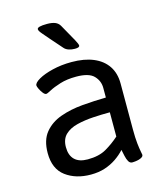

<svg xmlns="http://www.w3.org/2000/svg" viewBox="-111 -814 766 903"><g transform="rotate(-15 272.5 -363.0)"><path d="M268 -529Q330 -529 374 -510.5Q418 -492 441.5 -457Q465 -422 465 -372V-148Q465 -107 468 -80Q471 -53 474 -38.5Q477 -24 477 -22Q477 -15 470.5 -10.5Q464 -6 455 -3.5Q446 -1 437 0Q428 1 423 1Q411 1 404.5 -10.5Q398 -22 394.5 -38.5Q391 -55 388 -69Q369 -48 344 -31Q319 -14 288.5 -4Q258 6 220 6Q147 6 98 -30.5Q49 -67 49 -144Q49 -207 79 -243.5Q109 -280 158 -297.5Q207 -315 265.5 -320Q324 -325 381 -326V-373Q381 -407 357 -432Q333 -457 271 -457Q226 -457 192.5 -446.5Q159 -436 139.5 -425.5Q120 -415 115 -415Q108 -415 100 -425Q92 -435 86 -447.5Q80 -460 80 -465Q80 -478 106 -493Q132 -508 175 -518.5Q218 -529 268 -529ZM381 -254Q342 -254 300 -251.5Q258 -249 221 -240Q184 -231 161.5 -209.5Q139 -188 139 -149Q139 -109 160.5 -88Q182 -67 224 -67Q279 -67 315 -88Q351 -109 381 -136ZM203 -732Q227 -732 242 -726Q257 -720 265 -706Q299 -646 311 -624Q323 -602 323 -595Q323 -590 317.5 -587.5Q312 -585 300 -585Q284 -585 270.5 -589.5Q257 -594 249 -603Q217 -639 198.5 -660.5Q180 -682 170.5 -693Q161 -704 158 -709.5Q155 -715 155 -719Q155 -732 203 -732Z"/></g></svg>

Font: Asap VF Beta
Style: Regular
Weight: 400
Designer: Pablo Cosgaya
Foundry: Pablo Cosgaya
Version: Version 1.007